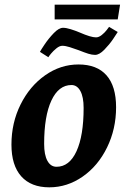

<svg xmlns="http://www.w3.org/2000/svg" viewBox="-20 -788 547 822"><path d="M29 -169Q29 -262 68 -340.5Q107 -419 173 -465.5Q239 -512 316 -512Q395 -512 436 -465.5Q477 -419 477 -329Q477 -236 438.5 -157Q400 -78 334 -32Q268 14 191 14Q113 14 71 -33Q29 -80 29 -169ZM338 -326Q338 -373 324 -398.5Q310 -424 286 -424Q231 -424 200 -357.5Q169 -291 169 -172Q169 -125 183 -99.5Q197 -74 222 -74Q277 -74 307.5 -140.5Q338 -207 338 -326ZM250 -669Q263 -669 282.5 -663Q302 -657 321 -649Q369 -628 391 -628Q403 -628 415.5 -638Q428 -648 436.5 -659Q445 -670 447 -673L484 -651Q480 -644 464 -620.5Q448 -597 426.5 -575Q405 -553 387 -553Q374 -553 358 -558Q342 -563 317 -573Q298 -580 279 -586Q260 -592 247 -592Q235 -592 221.5 -581Q208 -570 198.5 -558.5Q189 -547 187 -543L151 -566Q155 -574 171.5 -598.5Q188 -623 210 -646Q232 -669 250 -669ZM214 -768H494L484 -705H214Z"/></svg>

Font: Andada Pro ExtraBold
Style: Italic
Weight: 800
Italic angle: -6.99998°
Designer: Carolina Giovagnoli
Foundry: Huerta Tipografica
Version: Version 3.005; ttfautohint (v1.8.4)